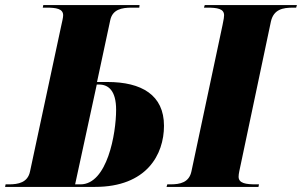

<svg xmlns="http://www.w3.org/2000/svg" viewBox="-44 -734 1186 754"><path d="M-24 0H329C532 0 600 -127 600 -240C600 -361 512 -412 378 -412H337L389 -655C398 -697 434 -704 473 -704H503L504 -714H126L124 -704H138C176 -704 204 -700 204 -674C204 -665 200 -649 195 -626L74 -61C65 -17 28 -10 -9 -10H-22ZM610 0H971L973 -10H961C922 -10 893 -14 893 -40C893 -52 897 -67 902 -91L1020 -650C1031 -697 1066 -704 1107 -704H1119L1122 -714H760L757 -704H769C809 -704 836 -700 836 -674C836 -669 835 -659 830 -636L708 -62C699 -17 663 -10 625 -10H613ZM272 -10H251L336 -402H345C381 -402 412 -379 412 -303C412 -209 377 -10 272 -10Z"/></svg>

Font: Noto Serif Display SemiCondensed Black
Style: Italic
Weight: 900
Width: 4
Italic angle: -12°
Designer: Monotype Design Team
Foundry: Monotype Imaging Inc.
Version: Version 2.009